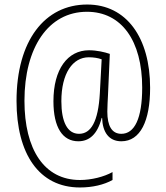

<svg xmlns="http://www.w3.org/2000/svg" viewBox="-20 -735 734 848"><path d="M643 -347C643 -568 539 -715 365 -715C178 -715 53 -556 53 -289C53 -56 152 93 333 93C389 93 439 81 477 60V25C439 46 384 60 333 60C175 60 88 -75 88 -290C88 -524 193 -683 364 -683C517 -683 608 -555 608 -348C608 -211 574 -144 516 -144C474 -144 454 -179 454 -242C454 -263 456 -295 457 -316L465 -497C442 -505 407 -513 373 -513C279 -513 216 -430 216 -288C216 -171 257 -111 326 -111C373 -111 410 -140 429 -214H431C433 -151 461 -111 516 -111C600 -111 643 -201 643 -347ZM251 -288C251 -411 301 -482 372 -482C393 -482 413 -479 429 -473L421 -324C414 -196 381 -144 329 -144C278 -144 251 -196 251 -288Z"/></svg>

Font: Noto Sans Sinhala UI Condensed ExtraLight
Style: Regular
Weight: 200
Width: 3
Designer: Jelle Bosma - Monotype Design Team
Foundry: Monotype Imaging Inc.
Version: Version 2.006